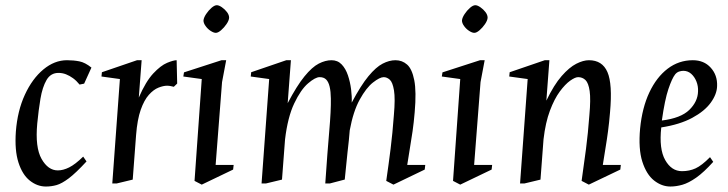

<svg xmlns="http://www.w3.org/2000/svg" viewBox="-20 -687 2725 719"><path d="M152 11.5Q119.6 11.5 91.7 -10.6Q63.8 -32.7 49.1 -78.5Q34.4 -124.3 39.4 -194.4Q45.4 -272.2 73.2 -332.4Q101 -392.6 142.5 -427Q184 -461.5 230.9 -461.5Q255.5 -461.5 277 -457.3Q298.6 -453.1 322.4 -433.9L295.1 -373.8L278 -370.3Q266.3 -384.8 253.5 -394.1Q240.6 -403.5 227.1 -408.8Q213.5 -414 199.1 -414Q169.7 -414 154.3 -387.4Q138.8 -360.7 131.5 -317.5Q124.3 -274.4 119.5 -224.5Q111.2 -135.2 135.6 -92Q160 -48.9 196.5 -48.9Q216.5 -48.9 239 -60.1Q261.5 -71.2 291.5 -100.5L304 -82.5Q264 -39.1 237.6 -19.2Q211.2 0.6 191.7 6.1Q172.1 11.5 152 11.5Z M400.5 0 429 -391 360 -400.5 361.6 -416.5 493 -461.5H510.4L499.8 -321.7Q525.9 -381.9 553.9 -411.9Q581.9 -441.8 605.8 -451.7Q629.7 -461.5 641.5 -461.5L643.5 -374.1L630.9 -362Q625 -363.5 618.9 -364.7Q612.7 -366 605.5 -366Q591.6 -366 573.4 -358.8Q555.1 -351.6 537.5 -332Q519.9 -312.3 507 -276Q494.2 -239.7 489.6 -181.3L477 -14.4L417.1 0Z M735.5 4.4 708.5 -9.6 735.5 -391 666.5 -400.5 669 -416 809.5 -461.5H827L811.5 -379.5L787.5 -69.4H855L853 -52ZM788.1 -564Q780.2 -564 769 -571.2Q757.8 -578.4 749.8 -589.6Q741.8 -600.8 742 -610.5Q743 -621 751.8 -634.3Q760.6 -647.7 771.9 -657.6Q783.3 -667.5 791.9 -667.5Q799.8 -667.5 810.9 -659.9Q822 -652.3 830.2 -641.5Q838.3 -630.7 838 -620Q837 -609.5 828.1 -596.6Q819.2 -583.6 807.9 -573.8Q796.6 -564 788.1 -564Z M959.5 0 988 -391 919 -400.5 920.6 -416.5 1052 -461.5H1069.4L1057.3 -300.6Q1091.7 -366.2 1120.3 -401.1Q1148.9 -436.1 1173.7 -448.8Q1198.5 -461.5 1221.5 -461.5Q1244.5 -461.5 1259.6 -445.6Q1274.6 -429.8 1283 -404.7Q1291.4 -379.7 1294.8 -352.3Q1298.2 -324.9 1297.1 -302.7Q1331.5 -367.6 1359.8 -401.7Q1388.1 -435.9 1413 -448.7Q1437.8 -461.5 1460.9 -461.5Q1486.1 -461.5 1504.5 -445.2Q1523 -429 1531.3 -386.8Q1539.7 -344.7 1532.9 -266.5Q1529.7 -228.4 1525 -195.6Q1520.2 -162.9 1515.1 -132.7Q1510 -102.4 1505 -69.4H1572.5L1570.5 -52L1453.4 4.4L1426.4 -9.6Q1435.4 -71.6 1442.7 -129.8Q1450 -188 1455 -256Q1460.5 -318 1455.4 -348.5Q1450.4 -378.9 1439.7 -388.5Q1429 -398.1 1416.9 -398.1Q1402.3 -398.1 1376.8 -378.1Q1351.3 -358.1 1327.1 -314.1Q1302.8 -270.2 1289.7 -199Q1288.7 -182.7 1286.3 -161Q1284 -139.2 1281.2 -114.9Q1278.4 -90.5 1276.1 -64.8Q1273.8 -39.2 1271 -14.6L1215.4 0H1198.1Q1206.1 -117.4 1212.9 -195.4Q1219.8 -273.3 1219 -317.6Q1218.7 -344.6 1214.4 -362.5Q1210.2 -380.3 1201.4 -389.2Q1192.6 -398.1 1176.9 -398.1Q1160.7 -398.1 1133.5 -374.7Q1106.2 -351.2 1081.8 -299.7Q1057.3 -248.2 1047.4 -164.6L1036 -14.4L976.1 0Z M1703.5 4.4 1676.5 -9.6 1703.5 -391 1634.5 -400.5 1637 -416 1777.5 -461.5H1795L1779.5 -379.5L1755.5 -69.4H1823L1821 -52ZM1756.1 -564Q1748.2 -564 1737 -571.2Q1725.8 -578.4 1717.8 -589.6Q1709.8 -600.8 1710 -610.5Q1711 -621 1719.8 -634.3Q1728.6 -647.7 1739.9 -657.6Q1751.3 -667.5 1759.9 -667.5Q1767.8 -667.5 1778.9 -659.9Q1790 -652.3 1798.2 -641.5Q1806.3 -630.7 1806 -620Q1805 -609.5 1796.1 -596.6Q1787.2 -583.6 1775.9 -573.8Q1764.6 -564 1756.1 -564Z M1927.5 0 1956 -391 1887 -400.5 1888.6 -416.5 2020 -461.5H2037.4L2026 -310.2Q2054.6 -369.7 2083.3 -402.3Q2111.9 -434.9 2138 -448.2Q2164.1 -461.5 2185.5 -461.5Q2235.4 -461.5 2254.7 -417.2Q2274.1 -372.9 2264.4 -266Q2261.3 -228.1 2256.9 -195.5Q2252.6 -162.9 2247.5 -132.7Q2242.4 -102.4 2237.4 -69.4H2304.9L2302.9 -52L2185 4.4L2158 -9.6Q2167 -71.6 2174.5 -129.8Q2182.1 -188 2187.1 -256Q2192.5 -315.3 2188.2 -345.8Q2183.8 -376.2 2172.5 -387.2Q2161.2 -398.1 2145 -398.1Q2133.9 -398.1 2115.2 -384.9Q2096.6 -371.7 2076.3 -344.3Q2056.1 -317 2039.4 -272.7Q2022.7 -228.4 2015.4 -165.4L2004 -14.4L1944.1 0Z M2490.4 11.5Q2458.1 11.5 2429.4 -11Q2400.8 -33.6 2385.4 -81.6Q2370.1 -129.6 2377.1 -206Q2384.7 -283.4 2411.6 -340.7Q2438.5 -397.9 2480.2 -429.7Q2522 -461.5 2574.4 -461.5Q2616.4 -461.5 2641.6 -433.5Q2666.9 -405.5 2665.4 -365.1Q2664.8 -334.6 2641.7 -302.6Q2618.6 -270.6 2572.1 -245.6Q2525.7 -220.6 2456.3 -209.8Q2447.4 -129.3 2471 -87.7Q2494.5 -46 2533.9 -46Q2561.7 -46 2584.7 -56.5Q2607.8 -67 2638.9 -98.5L2650.9 -80.9Q2615.6 -41.7 2587.1 -21.7Q2558.5 -1.7 2535.3 4.9Q2512 11.5 2490.4 11.5ZM2458.5 -235.7Q2529.4 -244.5 2561.2 -275.4Q2593 -306.4 2594 -344.5Q2595 -364.3 2588 -381.8Q2581 -399.4 2568.4 -410.6Q2555.7 -421.8 2538.9 -421.8Q2531.7 -421.8 2523.2 -419.1Q2514.8 -416.4 2508.2 -408.4Q2496.5 -393.4 2483 -353.5Q2469.5 -313.6 2458.5 -235.7Z"/></svg>

Font: Ancizar Serif Light
Style: Italic
Weight: 300
Italic angle: -4°
Designer: Cesar Puertas, Viviana Monsalve, Julian Moncada, Julian Prieto, Jose Castro, Felipe Aragon, Mariel Hernandez, Sara Alarc
Version: Version 8.100